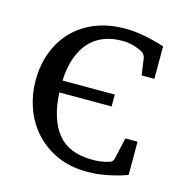

<svg xmlns="http://www.w3.org/2000/svg" viewBox="-82 -569 619 656"><g transform="rotate(15 227.5 -241.0)"><path d="M422.9 -14.2Q402.8 -6.3 379.9 -1Q360.4 4.4 335 8.3Q309.6 12.2 282.2 12.2Q220.2 12.2 173.6 -9.8Q127 -31.7 95.5 -67.6Q64 -103.5 48.1 -149.4Q32.2 -195.3 32.2 -243.2Q32.2 -298.8 49.8 -345Q67.4 -391.1 100.1 -424.3Q132.8 -457.5 179 -475.8Q225.1 -494.1 282.2 -494.1Q298.8 -494.1 314.9 -492.7Q331.1 -491.2 348.1 -488Q365.2 -484.9 383.5 -480.2Q401.9 -475.6 422.9 -469.2V-354H377.9L369.1 -415Q367.7 -420.4 364 -425.5Q360.4 -430.7 356 -433.1Q352.1 -435.1 345.7 -438Q339.4 -440.9 330.6 -443.8Q321.8 -446.8 310.1 -449Q298.3 -451.2 283.2 -451.2Q248 -451.2 219 -439.9Q189.9 -428.7 168.9 -405.8Q147.9 -382.8 135.5 -348.1Q123 -313.5 121.1 -267.1H306.2V-225.1H121.1Q126 -130.4 166.5 -81.3Q207 -32.2 288.1 -32.2Q302.2 -32.2 313.5 -33.4Q324.7 -34.7 333 -36.6Q342.3 -38.6 350.1 -41Q361.3 -46.4 362.8 -56.2L379.9 -131.8H422.9Z"/></g></svg>

Font: Charis SIL CyrE
Style: Regular
Weight: 400
Foundry: SIL International
Version: Version 5.000